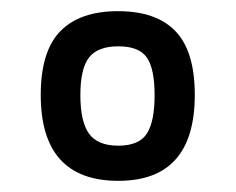

<svg xmlns="http://www.w3.org/2000/svg" viewBox="-20 -679 422 344"><path d="M329 -509Q329 -355 192 -355Q53 -355 53 -509Q53 -587 88 -623Q123 -659 191.5 -659Q260 -659 294.5 -623Q329 -587 329 -509ZM192 -418Q229 -418 243 -439.5Q257 -461 257 -508.5Q257 -556 243 -576Q229 -596 192 -596Q155 -596 139.5 -576Q124 -556 124 -508.5Q124 -461 139.5 -439.5Q155 -418 192 -418Z"/></svg>

Font: Cairo-CLs
Style: CLs-Regular
Weight: 400
Version: Version 3.130;gftools[0.9.24]